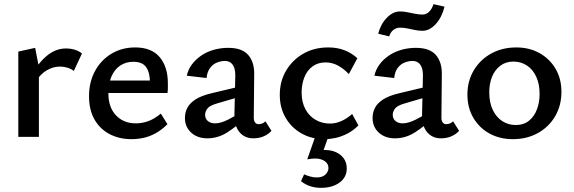

<svg xmlns="http://www.w3.org/2000/svg" viewBox="-20 -658 2758 923"><path d="M68 0V-410L149 -428L167 -335V0ZM150 -263 127 -288Q159 -350 202.5 -387.5Q246 -425 297 -425Q320 -425 339.5 -419Q359 -413 374 -401L335 -317Q322 -327 304.5 -332.5Q287 -338 268 -338Q235 -338 204 -319.5Q173 -301 150 -263Z M612 11Q553 11 506.5 -13.5Q460 -38 434 -84Q408 -130 408 -195Q408 -265 437.5 -318Q467 -371 517 -400.5Q567 -430 630 -430Q708 -430 747.5 -383.5Q787 -337 787 -257Q787 -247 787 -234.5Q787 -222 785 -211H701V-259Q701 -308 683 -334.5Q665 -361 621 -361Q585 -361 557.5 -342.5Q530 -324 515.5 -289.5Q501 -255 501 -210Q501 -142 537.5 -103.5Q574 -65 633 -65Q665 -65 695 -76.5Q725 -88 753 -112L785 -61Q757 -33 727.5 -17Q698 -1 669 5Q640 11 612 11ZM458 -211 469 -271H773V-211Z M1198 7Q1156 7 1131 -23Q1106 -53 1107 -110L1111 -287Q1112 -315 1106 -332Q1100 -349 1088.5 -357Q1077 -365 1061 -365Q1043 -365 1023.5 -357.5Q1004 -350 990 -331.5Q976 -313 973 -283L878 -294Q884 -323 902 -347.5Q920 -372 947 -390.5Q974 -409 1007.5 -418.5Q1041 -428 1077 -428Q1144 -428 1173.5 -393.5Q1203 -359 1202 -301L1200 -92Q1200 -77 1206.5 -69Q1213 -61 1223 -61Q1232 -61 1241 -64.5Q1250 -68 1256 -75L1285 -29Q1271 -13 1248.5 -3Q1226 7 1198 7ZM977 7Q929 7 899 -20.5Q869 -48 869 -91Q869 -116 880 -138.5Q891 -161 919 -179.5Q947 -198 998 -210L1162 -249L1167 -203L1021 -160Q987 -150 976.5 -135.5Q966 -121 966 -106Q966 -87 979.5 -76Q993 -65 1014 -65Q1041 -65 1077.5 -83.5Q1114 -102 1159 -129L1165 -95Q1121 -53 1075 -23Q1029 7 977 7Z M1540 11Q1478 11 1429.5 -16.5Q1381 -44 1353 -92Q1325 -140 1325 -202Q1325 -268 1356 -319.5Q1387 -371 1439 -400.5Q1491 -430 1558 -430Q1601 -430 1636 -416.5Q1671 -403 1698 -378L1657 -302Q1631 -329 1603.5 -343.5Q1576 -358 1545 -358Q1508 -358 1482 -338.5Q1456 -319 1443 -286Q1430 -253 1430 -213Q1430 -167 1448 -133.5Q1466 -100 1497 -82Q1528 -64 1566 -64Q1594 -64 1621 -76Q1648 -88 1673 -110L1703 -55Q1678 -30 1649.5 -15.5Q1621 -1 1593.5 5Q1566 11 1540 11ZM1495 0H1558L1529 82L1486 73Q1496 69 1510 66Q1524 63 1539 63Q1588 63 1617.5 87.5Q1647 112 1647 152Q1647 194 1612.5 219.5Q1578 245 1523 245Q1495 245 1471 237Q1447 229 1427 213L1442 180Q1455 186 1471 190.5Q1487 195 1502 195Q1531 195 1545 180.5Q1559 166 1559 150Q1559 129 1541 116.5Q1523 104 1494 104Q1488 104 1478 105Q1468 106 1457 108Z M2100 7Q2058 7 2033 -23Q2008 -53 2009 -110L2013 -287Q2014 -315 2008 -332Q2002 -349 1990.5 -357Q1979 -365 1963 -365Q1945 -365 1925.5 -357.5Q1906 -350 1892 -331.5Q1878 -313 1875 -283L1780 -294Q1786 -323 1804 -347.5Q1822 -372 1849 -390.5Q1876 -409 1909.5 -418.5Q1943 -428 1979 -428Q2046 -428 2075.5 -393.5Q2105 -359 2104 -301L2102 -92Q2102 -77 2108.5 -69Q2115 -61 2125 -61Q2134 -61 2143 -64.5Q2152 -68 2158 -75L2187 -29Q2173 -13 2150.5 -3Q2128 7 2100 7ZM1879 7Q1831 7 1801 -20.5Q1771 -48 1771 -91Q1771 -116 1782 -138.5Q1793 -161 1821 -179.5Q1849 -198 1900 -210L2064 -249L2069 -203L1923 -160Q1889 -150 1878.5 -135.5Q1868 -121 1868 -106Q1868 -87 1881.5 -76Q1895 -65 1916 -65Q1943 -65 1979.5 -83.5Q2016 -102 2061 -129L2067 -95Q2023 -53 1977 -23Q1931 7 1879 7ZM1851 -483 1798 -496Q1810 -542 1839.5 -572.5Q1869 -603 1903 -603Q1919 -603 1937 -599.5Q1955 -596 1974.5 -592Q1994 -588 2011 -588Q2029 -588 2042.5 -601Q2056 -614 2064 -638L2117 -626Q2104 -574 2074.5 -542Q2045 -510 2011 -510Q1992 -510 1973.5 -514Q1955 -518 1937.5 -521.5Q1920 -525 1903 -525Q1885 -525 1871 -514Q1857 -503 1851 -483Z M2445 11Q2382 11 2332.5 -16.5Q2283 -44 2255 -92.5Q2227 -141 2227 -203Q2227 -269 2258 -320.5Q2289 -372 2342 -401Q2395 -430 2462 -430Q2525 -430 2574 -402.5Q2623 -375 2651 -327Q2679 -279 2679 -217Q2679 -151 2649 -99.5Q2619 -48 2566 -18.5Q2513 11 2445 11ZM2459 -57Q2498 -57 2523.5 -78Q2549 -99 2561.5 -133Q2574 -167 2574 -206Q2574 -255 2557.5 -290Q2541 -325 2512.5 -343.5Q2484 -362 2448 -362Q2411 -362 2384.5 -341.5Q2358 -321 2345 -288Q2332 -255 2332 -214Q2332 -165 2349 -129.5Q2366 -94 2395 -75.5Q2424 -57 2459 -57Z"/></svg>

Font: Ysabeau Office SemiBold
Style: Regular
Weight: 600
Designer: Christian Thalmann (Catharsis Fonts)
Version: Version 2.001;gftools[0.9.30]; featfreeze: tnum,lnum,ss02